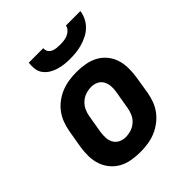

<svg xmlns="http://www.w3.org/2000/svg" viewBox="-205 -871 1010 1010"><g transform="rotate(-45 300.0 -366.0)"><path d="M257 8Q224 8 192.5 2.5Q161 -3 134.5 -17.5Q108 -32 88.5 -55.5Q69 -79 59 -108Q49 -137 48.5 -169.5Q48 -202 53 -234L70 -334Q75 -362 85 -389Q95 -416 112.5 -439.5Q130 -463 154.5 -481Q179 -499 206 -509.5Q233 -520 261 -524Q289 -528 316 -528Q349 -528 380.5 -522.5Q412 -517 439 -502.5Q466 -488 485.5 -464.5Q505 -441 514.5 -412Q524 -383 524.5 -350.5Q525 -318 520 -286L504 -186Q499 -158 489 -131Q479 -104 461 -80.5Q443 -57 418.5 -39Q394 -21 367.5 -10.5Q341 0 312.5 4Q284 8 257 8ZM257 -102Q278 -102 298.5 -108.5Q319 -115 335.5 -129.5Q352 -144 361 -164Q370 -184 373 -204L390 -304Q394 -325 392.5 -345.5Q391 -366 382 -383Q373 -400 355 -409Q337 -418 317 -418Q296 -418 275.5 -411.5Q255 -405 238.5 -390.5Q222 -376 212.5 -356Q203 -336 200 -316L183 -216Q180 -195 181 -174.5Q182 -154 191.5 -137Q201 -120 219 -111Q237 -102 257 -102ZM343 -600Q321 -600 299 -602.5Q277 -605 256.5 -611.5Q236 -618 218.5 -629Q201 -640 188.5 -657Q176 -674 173.5 -696Q171 -718 174 -740H282Q280 -726 287 -715Q294 -704 305.5 -698.5Q317 -693 330.5 -691.5Q344 -690 358 -690Q372 -690 385.5 -691.5Q399 -693 412.5 -698.5Q426 -704 437 -715Q448 -726 450 -740H558Q555 -718 544.5 -696Q534 -674 516.5 -657Q499 -640 477.5 -629Q456 -618 433.5 -611.5Q411 -605 388 -602.5Q365 -600 343 -600Z"/></g></svg>

Font: Iosevka Extrabold Extended
Style: Italic
Weight: 800
Width: 7
Italic angle: -9°
Monospace: yes
Designer: Belleve Invis
Foundry: Belleve Invis
Version: Version 32.5.0; ttfautohint (v1.8.4)